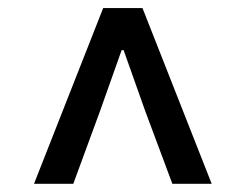

<svg xmlns="http://www.w3.org/2000/svg" viewBox="-20 -773 609 477"><path d="M64.5 -316.4 236.3 -752.9H334L505.9 -316.4H408.2L340.8 -497.1L287.1 -648.4H282.2L228.5 -497.1L162.1 -316.4Z"/></svg>

Font: Gen Shin Gothic Medium
Style: Regular
Weight: 500
Designer: [Source Han Sans]
Ryoko NISHIZUKA  (kana & ideographs); Paul D. Hunt (Latin, Greek & Cyrillic); Wenlong ZHANG  (bopomofo
Version: Version 1.002.20150607